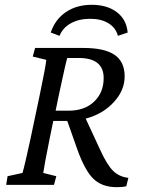

<svg xmlns="http://www.w3.org/2000/svg" viewBox="-20 -774 594 804"><path d="M229.5 -624 192.4 -637.7Q210.9 -692.9 255.9 -723.4Q300.8 -753.9 364.3 -753.9Q428.7 -753.9 469.2 -723.1Q509.8 -692.4 514.6 -637.7L473.6 -624Q465.3 -657.2 434.6 -676.3Q403.8 -695.3 358.4 -695.3Q310.5 -695.3 276.4 -676.3Q242.2 -657.2 229.5 -624ZM5.9 0 11.7 -36.1 74.2 -49.8Q83.5 -81.1 107.4 -191.4L146.5 -377Q172.4 -500.5 173.8 -523.4L117.2 -537.1L127 -573.2H329.1Q417.5 -573.2 459.7 -544.4Q502 -515.6 502 -454.1Q502 -395 455.8 -345.5Q409.7 -295.9 338.9 -277.3L400.4 -144.5Q428.7 -83 453.9 -58.3Q479 -33.7 517.6 -29.3L508.8 5.9Q493.2 9.8 468.8 9.8Q407.2 9.8 370.8 -25.6Q334.5 -61 302.7 -151.4L261.7 -267.6H203.1L187.5 -191.4Q164.1 -74.7 161.1 -49.8L215.8 -36.1L206.1 0ZM261.7 -531.2Q257.3 -520.5 226.6 -377L212.9 -310.5H267.6Q334.5 -310.5 374.3 -348.6Q414.1 -386.7 414.1 -447.3Q414.1 -531.2 309.6 -531.2Z"/></svg>

Font: Crimson Pro
Style: Italic
Weight: 400
Italic angle: -12°
Designer: Jacques Le Bailly
Foundry: Baron von Fonthausen
Version: Version 1.003